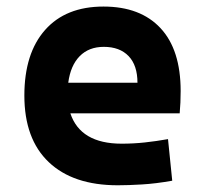

<svg xmlns="http://www.w3.org/2000/svg" viewBox="-20 -547 626 577"><path d="M334 9.8Q199.7 9.8 126.5 -59.8Q53.2 -129.4 53.2 -259.8Q53.2 -386.7 115.5 -457Q177.7 -527.3 291 -527.3Q401.9 -527.3 462.4 -462.4Q522.9 -397.5 522.9 -273.4Q522.9 -238.3 520 -206.5H191.4Q221.7 -115.2 345.7 -115.2Q380.9 -115.2 415 -118.9Q449.2 -122.6 484.9 -128.9L497.6 -3.9Q447.8 4.9 406.7 7.3Q365.7 9.8 334 9.8ZM185.1 -298.3H393.1Q393.1 -350.6 366.5 -378.4Q339.8 -406.2 292 -406.2Q247.1 -406.2 219.5 -378.2Q191.9 -350.1 185.1 -298.3Z"/></svg>

Font: Cascadia Code PL
Style: Bold
Weight: 700
Monospace: yes
Designer: Aaron Bell
Foundry: Saja Typeworks
Version: Version 2404.023; ttfautohint (v1.8.4)